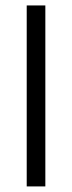

<svg xmlns="http://www.w3.org/2000/svg" viewBox="-20 -685 265 705"><path d="M146.5 -665V-0.5H78.1V-665Z"/></svg>

Font: Vazirmatn FD NL Light
Style: Regular
Weight: 300
Designer: Saber Rastikerdar
Foundry: Saber Rastikerdar
Version: Version 33.003